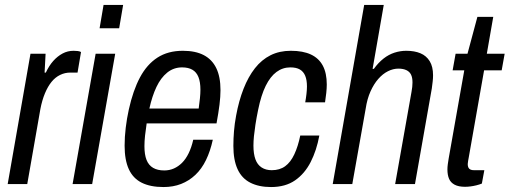

<svg xmlns="http://www.w3.org/2000/svg" viewBox="-20 -743 2057 775"><path d="M11 0 103 -526H164L160 -450H165Q178 -478 195 -497Q212 -516 232.5 -527Q253 -538 277 -538Q286 -538 294 -537Q302 -536 307 -533L293 -450H263Q242 -450 222.5 -440.5Q203 -431 188 -412.5Q173 -394 161.5 -366.5Q150 -339 143 -303L90 0Z M382 -629 398 -723H477L461 -629ZM273 0 366 -526H445L352 0Z M640 12Q587 12 552 -5.5Q517 -23 500 -60Q483 -97 483 -155Q483 -190 487.5 -227.5Q492 -265 500 -301Q517 -378 545 -430.5Q573 -483 615.5 -510.5Q658 -538 718 -538Q769 -538 802.5 -520.5Q836 -503 853 -468Q870 -433 870 -379Q870 -353 866 -320.5Q862 -288 854 -245H572Q568 -219 565.5 -196Q563 -173 563 -153Q563 -119 571.5 -97.5Q580 -76 598 -65.5Q616 -55 643 -55Q664 -55 682 -63Q700 -71 715 -86Q730 -101 741.5 -124.5Q753 -148 760 -179H839Q829 -133 811.5 -97Q794 -61 768.5 -37Q743 -13 711 -0.5Q679 12 640 12ZM583 -305H782Q785 -327 787 -346Q789 -365 789 -381Q789 -412 781 -432Q773 -452 756.5 -461.5Q740 -471 715 -471Q681 -471 655 -450Q629 -429 611.5 -392Q594 -355 583 -305Z M1074 12Q1025 12 990.5 -5.5Q956 -23 939 -60Q922 -97 922 -154Q922 -183 924.5 -213.5Q927 -244 933 -276Q944 -336 963 -384.5Q982 -433 1009 -467.5Q1036 -502 1072 -520Q1108 -538 1154 -538Q1203 -538 1235 -523Q1267 -508 1283 -478Q1299 -448 1299 -402Q1299 -387 1297 -368Q1295 -349 1292 -330H1212Q1215 -346 1217 -363.5Q1219 -381 1219 -394Q1219 -420 1212 -437Q1205 -454 1190.5 -462.5Q1176 -471 1152 -471Q1121 -471 1096 -452.5Q1071 -434 1052.5 -396.5Q1034 -359 1022 -300Q1015 -266 1011 -239.5Q1007 -213 1005 -193Q1003 -173 1003 -155Q1003 -122 1011 -100Q1019 -78 1036 -67Q1053 -56 1077 -56Q1109 -56 1131 -72Q1153 -88 1168 -120Q1183 -152 1192 -196H1269Q1258 -136 1234 -89Q1210 -42 1171 -15Q1132 12 1074 12Z M1323 0 1450 -723H1529L1484 -465H1489Q1507 -490 1528 -506.5Q1549 -523 1572.5 -530.5Q1596 -538 1620 -538Q1653 -538 1677 -528Q1701 -518 1714.5 -496Q1728 -474 1728 -439Q1728 -427 1726.5 -414Q1725 -401 1723 -386L1655 0H1575L1641 -372Q1643 -383 1644 -392Q1645 -401 1645 -410Q1645 -430 1639 -442Q1633 -454 1620 -460Q1607 -466 1588 -466Q1567 -466 1546 -455.5Q1525 -445 1507 -424.5Q1489 -404 1475.5 -374Q1462 -344 1456 -304L1402 0Z M1857 11Q1831 11 1815 2.5Q1799 -6 1792.5 -21.5Q1786 -37 1786 -59Q1786 -69 1787.5 -80Q1789 -91 1791 -103L1854 -459H1807L1819 -526H1867L1907 -675H1971L1945 -526H2017L2005 -459H1934L1872 -107Q1871 -102 1869.5 -93.5Q1868 -85 1868 -81Q1868 -68 1874 -62Q1880 -56 1894 -56H1935L1925 -2Q1915 2 1903 5Q1891 8 1879 9.5Q1867 11 1857 11Z"/></svg>

Font: Archivo Condensed
Style: Italic
Weight: 400
Width: 3
Italic angle: -10°
Designer: Hector Gatti
Foundry: Omnibus-Type
Version: Version 2.001